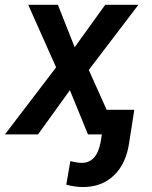

<svg xmlns="http://www.w3.org/2000/svg" viewBox="-55 -548 620 783"><path d="M249.5 -355.5 374 -528.3H509.3L307.1 -262.7L424.8 0H303.7L230 -180.2L100.1 0H-34.7L173.8 -273.4L60.1 -528.3H181.2ZM492.7 -100.1 472.2 30.8Q460.4 118.7 409.7 167.2Q358.9 215.8 279.8 214.8Q246.6 213.9 215.3 205.1L231.9 108.9Q259.8 116.2 278.3 116.2Q339.8 116.2 355.5 30.8L376.5 -100.1Z"/></svg>

Font: Roboto Medium
Style: Italic
Weight: 500
Italic angle: -12°
Designer: Google
Version: Version 2.134; 2016